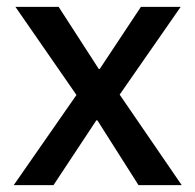

<svg xmlns="http://www.w3.org/2000/svg" viewBox="-20 -540 570 560"><path d="M20 0 203 -263 25 -520H151L268 -339H271L391 -520H507L329 -264L510 0H384L264 -189H261L136 0Z"/></svg>

Font: IBM Plex Sans Thai Medium
Style: Regular
Weight: 500
Designer: Mike Abbink, Paul van der Laan, Pieter van Rosmalen, Ben Mitchell, Mark Frömberg
Foundry: Bold Monday
Version: Version 1.1